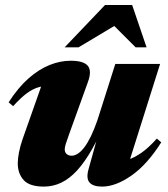

<svg xmlns="http://www.w3.org/2000/svg" viewBox="-20 -710 652 746"><path d="M324 -52.5 381.5 -259.5 393.5 -246Q365.5 -179 337.2 -129.5Q309 -80 279.8 -48Q250.5 -16 218.5 -0.5Q186.5 15 151 15Q94.5 15 71.8 -10.5Q49 -36 49 -75.5Q49 -94 53.8 -118.2Q58.5 -142.5 67.5 -168.5L157 -422.5L191 -377Q157.5 -378.5 132.5 -371.8Q107.5 -365 84 -347.5Q60.5 -330 31 -297.5L13.5 -312.5Q51 -370.5 91.2 -405.8Q131.5 -441 172.8 -457.5Q214 -474 254.5 -474Q305 -474 321.2 -454.2Q337.5 -434.5 321.5 -391L248.5 -188.5Q239.5 -163.5 235.5 -150.8Q231.5 -138 231.5 -129.5Q231.5 -118 239 -111.5Q246.5 -105 258.5 -105Q270 -105 282.5 -113Q295 -121 307.8 -137.8Q320.5 -154.5 333.5 -181.2Q346.5 -208 359 -244.5L428 -461.5H602L468.5 -38.5L429 -80.5Q453 -82 477.2 -89.5Q501.5 -97 529 -116Q556.5 -135 589.5 -171.5L606.5 -157Q551.5 -70 490.2 -27.5Q429 15 377 15Q341.5 15 327.8 -1Q314 -17 324 -52.5ZM231 -526 388 -690.5H493.5L549.5 -526H507L401.5 -631.5H461.5L285 -526Z"/></svg>

Font: Newsreader 36pt ExtraBold
Style: Italic
Weight: 800
Italic angle: -17°
Designer: Hugues Gentile
Foundry: Production Type
Version: Version 1.003